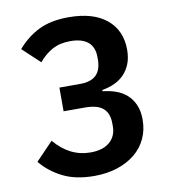

<svg xmlns="http://www.w3.org/2000/svg" viewBox="-81 -780 763 862"><g transform="rotate(-10 300.0 -349.0)"><path d="M280 12Q195 12 136 -18Q77 -48 39 -95L118 -177Q187 -95 282 -95Q338 -95 369 -121.5Q400 -148 400 -193V-207Q400 -252 374.5 -275Q349 -298 291 -298H194V-406H289Q386 -406 386 -500V-512Q386 -556 359 -579.5Q332 -603 278 -603Q230 -603 195.5 -584Q161 -565 134 -532L55 -606Q98 -656 153 -683Q208 -710 289 -710Q401 -710 462 -659.5Q523 -609 523 -521Q523 -484 512 -456.5Q501 -429 482 -409.5Q463 -390 437.5 -378.5Q412 -367 382 -362V-356Q414 -353 442 -343Q470 -333 491 -314.5Q512 -296 524.5 -267.5Q537 -239 537 -200Q537 -153 519 -114Q501 -75 467 -47Q433 -19 385.5 -3.5Q338 12 280 12Z"/></g></svg>

Font: IBM Plex Mono SmBld
Style: Regular
Weight: 600
Monospace: yes
Designer: Mike Abbink, Paul van der Laan, Pieter van Rosmalen
Foundry: Bold Monday
Version: Version 2.3